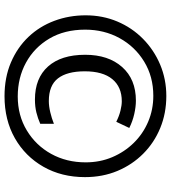

<svg xmlns="http://www.w3.org/2000/svg" viewBox="28 -886 774 871"><g transform="rotate(90 415.5 -450.0)"><path d="M416 -83Q331 -83 263 -112Q195 -141 147 -191.5Q99 -242 74 -309Q49 -376 49 -451Q49 -528 77 -594.5Q105 -661 155.5 -711Q206 -761 272.5 -789Q339 -817 415 -817Q493 -817 560 -789.5Q627 -762 677 -712Q727 -662 755 -595Q783 -528 783 -448Q783 -342 736 -259.5Q689 -177 606.5 -130Q524 -83 416 -83ZM417 -143Q503 -143 571 -184Q639 -225 677.5 -294.5Q716 -364 716 -451Q716 -516 692.5 -571.5Q669 -627 628 -669Q587 -711 532 -734.5Q477 -758 414 -758Q327 -758 259 -716.5Q191 -675 152.5 -605Q114 -535 114 -449Q114 -355 154.5 -286.5Q195 -218 263.5 -180.5Q332 -143 417 -143ZM431 -221Q334 -221 281 -280.5Q228 -340 228 -449Q228 -554 283.5 -616.5Q339 -679 436 -679Q464 -679 497 -671.5Q530 -664 560 -649L532 -590Q506 -603 481.5 -609Q457 -615 439 -615Q374 -615 338.5 -572Q303 -529 303 -447Q303 -367 335 -325.5Q367 -284 438 -284Q461 -284 488.5 -290.5Q516 -297 541 -307V-245Q516 -234 489.5 -227.5Q463 -221 431 -221Z"/></g></svg>

Font: Noto Sans Kannada UI ExtraCondensed
Style: Bold
Weight: 700
Width: 2
Designer: Jelle Bosma - Monotype Design Team
Foundry: Monotype Imaging Inc.
Version: Version 2.005; ttfautohint (v1.8.4.7-5d5b)